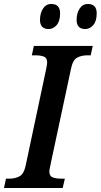

<svg xmlns="http://www.w3.org/2000/svg" viewBox="-36 -945 506 965"><path d="M-16 0H279L290 -47H272Q246 -47 229 -53.5Q212 -60 212 -83Q212 -90 214.5 -100.5Q217 -111 219 -123L321 -600Q330 -644 352 -655.5Q374 -667 403 -667H420L430 -714H134L124 -667H141Q168 -667 184.5 -660.5Q201 -654 201 -631Q201 -623 196 -598L93 -113Q84 -70 61.5 -58.5Q39 -47 12 -47H-6ZM393 -799Q415 -799 432.5 -818.5Q450 -838 450 -878Q450 -925 406 -925Q379 -925 364 -901.5Q349 -878 349 -845Q349 -799 393 -799ZM209 -799Q231 -799 248.5 -818.5Q266 -838 266 -878Q266 -925 222 -925Q195 -925 180 -901.5Q165 -878 165 -845Q165 -799 209 -799Z"/></svg>

Font: Noto Serif SemiCondensed Semi
Style: Italic
Weight: 600
Width: 4
Italic angle: -12°
Designer: Monotype Design Team
Foundry: Monotype Imaging Inc.
Version: Version 1.901